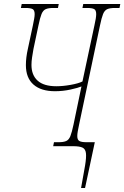

<svg xmlns="http://www.w3.org/2000/svg" viewBox="-20 -734 624 964"><path d="M387 210Q400 140 407 98Q414 56 411.5 35Q409 14 394 7Q379 0 347 0H247L251 -20H274Q299 -20 312.5 -26Q326 -32 333.5 -51Q341 -70 349 -108L389 -300Q373 -293 334.5 -284.5Q296 -276 256 -276Q186 -276 148 -309.5Q110 -343 110 -407Q110 -445 120 -489L145 -606Q149 -626 151.5 -639.5Q154 -653 154 -663Q154 -683 143.5 -688.5Q133 -694 108 -694H85L89 -714H275L271 -694H248Q223 -694 209.5 -688Q196 -682 188.5 -663.5Q181 -645 173 -606L148 -488Q144 -466 141 -445.5Q138 -425 138 -408Q138 -357 169 -329Q200 -301 263 -301Q296 -301 335 -308Q374 -315 394 -325L454 -606Q463 -645 463 -663Q463 -683 452.5 -688.5Q442 -694 417 -694H394L398 -714H584L580 -694H557Q532 -694 518.5 -688Q505 -682 497.5 -663.5Q490 -645 482 -606L377 -108Q373 -89 370.5 -75Q368 -61 368 -51Q368 -32 378.5 -26Q389 -20 414 -20H456L407 210Z"/></svg>

Font: Noto Serif ExtraCondensed Thin
Style: Italic
Weight: 100
Width: 2
Italic angle: -12°
Designer: Monotype Design Team
Foundry: Monotype Imaging Inc.
Version: Version 2.013